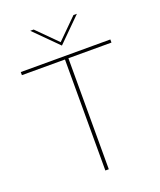

<svg xmlns="http://www.w3.org/2000/svg" viewBox="-162 -1002 921 1102"><g transform="rotate(-20 299.0 -450.5)"><path d="M288 -678H25V-697H572V-678H309V0H288ZM157 -901H178L299 -780L421 -901H442L299 -759Z"/></g></svg>

Font: Hanken Grotesk Thin
Style: Regular
Weight: 100
Designer: Alfredo Marco Pradil
Foundry: Hanken Design Co.
Version: Version 3.014